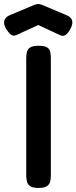

<svg xmlns="http://www.w3.org/2000/svg" viewBox="-70 -914 376 944"><path d="M119 10Q91 10 78.5 1.5Q66 -7 62.5 -21Q59 -35 59 -52V-629Q59 -645 62.5 -659Q66 -673 79 -681Q92 -689 120 -689Q149 -689 161.5 -681Q174 -673 177 -659Q180 -645 180 -628V-51Q180 -34 176.5 -20.5Q173 -7 160.5 1.5Q148 10 119 10ZM118 -894Q124 -894 128.5 -892.5Q133 -891 137 -890L253 -841Q278 -832 284 -815Q290 -798 277 -774Q267 -753 254 -743.5Q241 -734 228 -740L118 -791L9 -741Q-5 -735 -17.5 -745Q-30 -755 -42 -776Q-54 -799 -48 -815.5Q-42 -832 -18 -841L99 -890Q102 -891 107 -892.5Q112 -894 118 -894Z"/></svg>

Font: Fredoka SemiExpanded Medium
Style: Regular
Weight: 500
Width: 6
Designer: Ben Nathan
Foundry: Milena B. Brandão, Ben Nathan
Version: Version 2.001